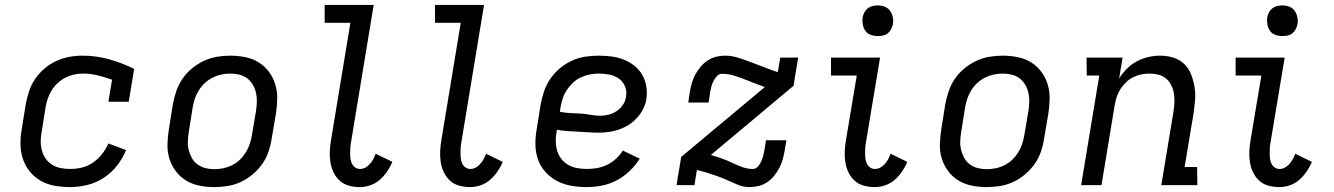

<svg xmlns="http://www.w3.org/2000/svg" viewBox="-20 -755 5440 783"><path d="M266 8Q234 8 203 2.5Q172 -3 146.5 -17.5Q121 -32 102 -55Q83 -78 73.5 -106.5Q64 -135 63.5 -166.5Q63 -198 69 -230L85 -330Q90 -356 98.5 -382.5Q107 -409 123 -432.5Q139 -456 161 -475Q183 -494 209 -506Q235 -518 262 -523Q289 -528 316 -528Q373 -528 426 -513Q479 -498 527 -474L505 -340H422L437 -430Q409 -440 379 -447.5Q349 -455 318 -455Q300 -455 282 -451Q264 -447 247 -438.5Q230 -430 215.5 -416.5Q201 -403 191 -387Q181 -371 175 -353.5Q169 -336 166 -318L150 -218Q146 -198 146 -178.5Q146 -159 151 -141Q156 -123 166.5 -108Q177 -93 193 -83Q209 -73 228 -69.5Q247 -66 266 -66Q290 -66 313.5 -71.5Q337 -77 358.5 -91.5Q380 -106 396 -126.5Q412 -147 422 -170L494 -143Q481 -110 457.5 -80Q434 -50 402.5 -29.5Q371 -9 335.5 -0.5Q300 8 266 8Z M854 8Q823 8 793 2Q763 -4 738.5 -19Q714 -34 696.5 -57.5Q679 -81 670.5 -109Q662 -137 663 -168Q664 -199 669 -230L685 -330Q690 -357 699 -383.5Q708 -410 724 -433.5Q740 -457 763 -476Q786 -495 812 -507Q838 -519 865 -523.5Q892 -528 919 -528Q950 -528 980 -522Q1010 -516 1034.5 -501Q1059 -486 1076.5 -462.5Q1094 -439 1102.5 -411Q1111 -383 1110.5 -352Q1110 -321 1105 -290L1088 -190Q1084 -163 1075 -136.5Q1066 -110 1049.5 -86.5Q1033 -63 1010.5 -44Q988 -25 962 -13Q936 -1 908.5 3.5Q881 8 854 8ZM854 -65Q872 -65 891 -69Q910 -73 927 -81.5Q944 -90 958 -103.5Q972 -117 982 -133Q992 -149 998 -166.5Q1004 -184 1007 -202L1024 -302Q1027 -321 1027.5 -340Q1028 -359 1024 -376.5Q1020 -394 1011 -409.5Q1002 -425 988 -435.5Q974 -446 956 -450.5Q938 -455 919 -455Q901 -455 882.5 -451Q864 -447 847 -438.5Q830 -430 815.5 -416.5Q801 -403 791 -387Q781 -371 775 -353.5Q769 -336 766 -318L750 -218Q747 -199 746 -180Q745 -161 749.5 -143.5Q754 -126 762.5 -110.5Q771 -95 785.5 -84.5Q800 -74 817.5 -69.5Q835 -65 854 -65Z M1447 8Q1424 8 1402.5 2Q1381 -4 1365.5 -18Q1350 -32 1340.5 -51.5Q1331 -71 1327.5 -93Q1324 -115 1325 -138Q1326 -161 1330 -184L1409 -662H1304V-735H1504L1411 -172Q1409 -161 1408.5 -150Q1408 -139 1408 -128Q1408 -117 1409.5 -106.5Q1411 -96 1415.5 -87Q1420 -78 1428.5 -72Q1437 -66 1448 -66Q1460 -66 1470 -71.5Q1480 -77 1488.5 -86.5Q1497 -96 1502.5 -106.5Q1508 -117 1512 -128L1580 -95Q1572 -75 1559 -56Q1546 -37 1529 -22Q1512 -7 1490.5 0.5Q1469 8 1447 8Z M1897 8Q1874 8 1852.5 2Q1831 -4 1815.5 -18Q1800 -32 1790.5 -51.5Q1781 -71 1777.5 -93Q1774 -115 1775 -138Q1776 -161 1780 -184L1859 -662H1754V-735H1954L1861 -172Q1859 -161 1858.5 -150Q1858 -139 1858 -128Q1858 -117 1859.5 -106.5Q1861 -96 1865.5 -87Q1870 -78 1878.5 -72Q1887 -66 1898 -66Q1910 -66 1920 -71.5Q1930 -77 1938.5 -86.5Q1947 -96 1952.5 -106.5Q1958 -117 1962 -128L2030 -95Q2022 -75 2009 -56Q1996 -37 1979 -22Q1962 -7 1940.5 0.5Q1919 8 1897 8Z M2372 8Q2340 8 2309 2.5Q2278 -3 2251.5 -17Q2225 -31 2204.5 -53.5Q2184 -76 2174 -104.5Q2164 -133 2163.5 -165Q2163 -197 2169 -230L2185 -330Q2190 -357 2199 -383.5Q2208 -410 2225 -434.5Q2242 -459 2264.5 -477.5Q2287 -496 2313.5 -508Q2340 -520 2367.5 -524Q2395 -528 2422 -528Q2449 -528 2475 -524.5Q2501 -521 2524.5 -511.5Q2548 -502 2567.5 -486.5Q2587 -471 2599 -450Q2611 -429 2615.5 -403.5Q2620 -378 2616 -351Q2613 -331 2603 -311Q2593 -291 2578 -274.5Q2563 -258 2544 -246Q2525 -234 2505 -227Q2485 -220 2464 -217Q2443 -214 2422 -214Q2401 -214 2379.5 -215.5Q2358 -217 2336.5 -218Q2315 -219 2293.5 -220.5Q2272 -222 2251 -226L2250 -218Q2246 -198 2246.5 -178Q2247 -158 2252.5 -139.5Q2258 -121 2269.5 -106.5Q2281 -92 2297.5 -82.5Q2314 -73 2333.5 -69.5Q2353 -66 2373 -66Q2394 -66 2414.5 -69.5Q2435 -73 2455 -82.5Q2475 -92 2492 -107.5Q2509 -123 2520 -141L2589 -108Q2572 -81 2547.5 -57.5Q2523 -34 2494 -19Q2465 -4 2434 2Q2403 8 2372 8ZM2428 -283Q2445 -283 2462.5 -287.5Q2480 -292 2495.5 -302.5Q2511 -313 2521 -328.5Q2531 -344 2533 -361Q2537 -383 2529 -402.5Q2521 -422 2504.5 -434Q2488 -446 2466.5 -450.5Q2445 -455 2423 -455Q2405 -455 2386.5 -451.5Q2368 -448 2350 -440Q2332 -432 2317.5 -418.5Q2303 -405 2292 -388.5Q2281 -372 2275 -354Q2269 -336 2266 -318L2263 -299Q2284 -295 2304.5 -294Q2325 -293 2346 -292Q2367 -291 2387 -287Q2407 -283 2428 -283Z M3037 8Q3012 8 2990 -1Q2968 -10 2947.5 -19.5Q2927 -29 2904.5 -37Q2882 -45 2859 -52L2822 -62L2812 0H2739L2758 -115L3099 -400Q3077 -408 3056 -416Q3035 -424 3014 -432.5Q2993 -441 2970.5 -447.5Q2948 -454 2924 -454Q2912 -454 2903.5 -444.5Q2895 -435 2889.5 -424Q2884 -413 2881 -402Q2878 -391 2876 -379L2870 -337H2787L2793 -379Q2796 -397 2801 -415Q2806 -433 2815 -450Q2824 -467 2836.5 -482Q2849 -497 2865.5 -508Q2882 -519 2900 -523.5Q2918 -528 2936 -528Q2963 -528 2987.5 -520.5Q3012 -513 3035.5 -504Q3059 -495 3083 -486Q3107 -477 3130 -468L3152 -461L3162 -520H3235L3216 -405L2879 -123L2882 -122Q2904 -116 2924.5 -108.5Q2945 -101 2965 -91.5Q2985 -82 3006 -74Q3027 -66 3050 -66Q3062 -66 3070.5 -75.5Q3079 -85 3084 -96Q3089 -107 3092 -118Q3095 -129 3097 -141L3104 -183H3187L3180 -141Q3177 -123 3172 -105Q3167 -87 3158 -70Q3149 -53 3137 -38Q3125 -23 3108.5 -12Q3092 -1 3073.5 3.5Q3055 8 3037 8Z M3547 8Q3524 8 3502.5 2Q3481 -4 3465.5 -18Q3450 -32 3440.5 -51.5Q3431 -71 3427.5 -93Q3424 -115 3425 -138Q3426 -161 3430 -184L3474 -447H3369V-520H3569L3511 -172Q3509 -161 3508.5 -150Q3508 -139 3508 -128Q3508 -117 3509.5 -106.5Q3511 -96 3515.5 -87Q3520 -78 3528.5 -72Q3537 -66 3548 -66Q3560 -66 3570 -71.5Q3580 -77 3588.5 -86.5Q3597 -96 3602.5 -106.5Q3608 -117 3612 -128L3680 -95Q3672 -75 3659 -56Q3646 -37 3629 -22Q3612 -7 3590.5 0.5Q3569 8 3547 8ZM3559 -608Q3544 -608 3530.5 -613Q3517 -618 3509 -629.5Q3501 -641 3498.5 -655.5Q3496 -670 3498 -685Q3500 -695 3505.5 -705Q3511 -715 3519.5 -721.5Q3528 -728 3538.5 -730.5Q3549 -733 3560 -733Q3575 -733 3588.5 -727.5Q3602 -722 3610 -710.5Q3618 -699 3621 -684.5Q3624 -670 3621 -655Q3619 -645 3613.5 -635Q3608 -625 3599.5 -618.5Q3591 -612 3580.5 -610Q3570 -608 3559 -608Z M4004 8Q3973 8 3943 2Q3913 -4 3888.5 -19Q3864 -34 3846.5 -57.5Q3829 -81 3820.5 -109Q3812 -137 3813 -168Q3814 -199 3819 -230L3835 -330Q3840 -357 3849 -383.5Q3858 -410 3874 -433.5Q3890 -457 3913 -476Q3936 -495 3962 -507Q3988 -519 4015 -523.5Q4042 -528 4069 -528Q4100 -528 4130 -522Q4160 -516 4184.5 -501Q4209 -486 4226.5 -462.5Q4244 -439 4252.5 -411Q4261 -383 4260.5 -352Q4260 -321 4255 -290L4238 -190Q4234 -163 4225 -136.5Q4216 -110 4199.5 -86.5Q4183 -63 4160.5 -44Q4138 -25 4112 -13Q4086 -1 4058.5 3.5Q4031 8 4004 8ZM4004 -65Q4022 -65 4041 -69Q4060 -73 4077 -81.5Q4094 -90 4108 -103.5Q4122 -117 4132 -133Q4142 -149 4148 -166.5Q4154 -184 4157 -202L4174 -302Q4177 -321 4177.5 -340Q4178 -359 4174 -376.5Q4170 -394 4161 -409.5Q4152 -425 4138 -435.5Q4124 -446 4106 -450.5Q4088 -455 4069 -455Q4051 -455 4032.5 -451Q4014 -447 3997 -438.5Q3980 -430 3965.5 -416.5Q3951 -403 3941 -387Q3931 -371 3925 -353.5Q3919 -336 3916 -318L3900 -218Q3897 -199 3896 -180Q3895 -161 3899.5 -143.5Q3904 -126 3912.5 -110.5Q3921 -95 3935.5 -84.5Q3950 -74 3967.5 -69.5Q3985 -65 4004 -65Z M4389 0 4463 -447H4412L4411 -520H4558L4544 -435Q4557 -456 4575.5 -474.5Q4594 -493 4616.5 -505Q4639 -517 4663 -522.5Q4687 -528 4711 -528Q4739 -528 4765 -520Q4791 -512 4809.5 -494Q4828 -476 4837.5 -451.5Q4847 -427 4851.5 -400.5Q4856 -374 4853.5 -346Q4851 -318 4847 -290L4811 -74H4862L4863 0H4716L4766 -302Q4769 -321 4769.5 -339.5Q4770 -358 4767 -375.5Q4764 -393 4756 -408.5Q4748 -424 4735 -435Q4722 -446 4704.5 -450.5Q4687 -455 4668 -455Q4651 -455 4634 -451.5Q4617 -448 4601 -440Q4585 -432 4572 -419.5Q4559 -407 4549.5 -392Q4540 -377 4534.5 -360.5Q4529 -344 4526 -327L4472 0Z M5197 8Q5174 8 5152.5 2Q5131 -4 5115.5 -18Q5100 -32 5090.5 -51.5Q5081 -71 5077.5 -93Q5074 -115 5075 -138Q5076 -161 5080 -184L5124 -447H5019V-520H5219L5161 -172Q5159 -161 5158.5 -150Q5158 -139 5158 -128Q5158 -117 5159.5 -106.5Q5161 -96 5165.5 -87Q5170 -78 5178.5 -72Q5187 -66 5198 -66Q5210 -66 5220 -71.5Q5230 -77 5238.5 -86.5Q5247 -96 5252.5 -106.5Q5258 -117 5262 -128L5330 -95Q5322 -75 5309 -56Q5296 -37 5279 -22Q5262 -7 5240.5 0.5Q5219 8 5197 8ZM5209 -608Q5194 -608 5180.5 -613Q5167 -618 5159 -629.5Q5151 -641 5148.5 -655.5Q5146 -670 5148 -685Q5150 -695 5155.5 -705Q5161 -715 5169.5 -721.5Q5178 -728 5188.5 -730.5Q5199 -733 5210 -733Q5225 -733 5238.5 -727.5Q5252 -722 5260 -710.5Q5268 -699 5271 -684.5Q5274 -670 5271 -655Q5269 -645 5263.5 -635Q5258 -625 5249.5 -618.5Q5241 -612 5230.5 -610Q5220 -608 5209 -608Z"/></svg>

Font: Iosevka Etoile
Style: Italic
Weight: 400
Italic angle: -9°
Designer: Belleve Invis
Foundry: Belleve Invis
Version: Version 22.1.2; ttfautohint (v1.8.4)